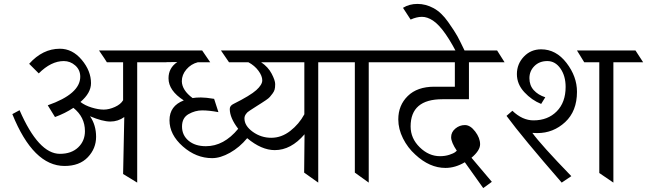

<svg xmlns="http://www.w3.org/2000/svg" viewBox="-20 -933 3306 981"><path d="M310 -85Q150 -85 43 -350L80 -370Q177 -147 286 -147Q345 -147 379.5 -180Q414 -213 414 -263Q414 -335 355 -382Q313 -354 261 -335L224 -395Q390 -453 390 -541Q390 -576 364.5 -598.5Q339 -621 306 -621Q241 -621 178 -558L129 -607Q198 -684 286 -684Q350 -684 397.5 -627.5Q445 -571 445 -508Q445 -458 391 -412Q414 -394 448.5 -383.5Q483 -373 510 -373Q537 -373 567 -386.5Q597 -400 609 -421V-615H526Q519 -627 486 -675H791L831 -615H681V0L609 -44L615 -335Q583 -312 543.5 -312Q504 -312 440 -339Q471 -294 471 -234Q471 -174 428.5 -129.5Q386 -85 310 -85Z M1535 -615H1314Q1350 -591 1368 -556.5Q1386 -522 1386 -503.5Q1386 -485 1383 -475Q1380 -465 1372.5 -455Q1365 -445 1359 -438Q1353 -431 1339 -421.5Q1325 -412 1317 -407Q1309 -402 1291 -390.5Q1273 -379 1268.5 -376Q1264 -373 1255.5 -367.5Q1247 -362 1244.5 -359.5Q1242 -357 1238 -352Q1229 -341 1229 -328Q1229 -290 1271.5 -259.5Q1314 -229 1366 -229Q1418 -229 1463 -264Q1508 -299 1535 -349ZM1606 -615V0L1534 -51L1536 -247Q1467 -166 1384 -166Q1316 -166 1243 -227Q1204 -180 1155 -152.5Q1106 -125 1064 -125Q982 -125 914 -185Q846 -245 846 -318.5Q846 -392 919 -420Q841 -470 841 -533Q841 -586 886 -616L782 -615H754L714 -675H1013L1054 -615H991Q956 -606 932.5 -578.5Q909 -551 909 -518Q910 -472 964 -432Q981 -435 1006.5 -435Q1032 -435 1074 -428L1096 -360Q1049 -369 1013 -369Q977 -369 943.5 -350Q910 -331 910 -286.5Q910 -242 943.5 -214Q977 -186 1032 -186Q1124 -186 1197 -275Q1154 -331 1154 -376Q1154 -393 1173 -402Q1259 -445 1289.5 -472.5Q1320 -500 1320 -522.5Q1320 -545 1300.5 -571.5Q1281 -598 1249 -615H1150L1109 -675H1720L1760 -615Z M1864 -615V0L1793 -51V-615H1678L1642 -675H1978L2014 -615Z M2376 -426H2240Q2078 -426 2078 -287Q2078 -226 2124.5 -180.5Q2171 -135 2228 -135Q2254 -135 2275.5 -142Q2297 -149 2306 -156L2314 -163Q2285 -206 2285 -232Q2285 -258 2306.5 -276Q2328 -294 2355.5 -294Q2383 -294 2408 -261Q2433 -228 2433 -196Q2433 -164 2389 -127L2493 -4L2449 28L2355 -104Q2306 -75 2256 -75Q2175 -75 2102 -143Q2063 -178 2039 -226Q2015 -274 2015 -323Q2015 -395 2063.5 -442.5Q2112 -490 2199 -490H2304V-615H1938L1900 -675H2520L2558 -615H2376Z M2039 -893Q2071 -913 2113 -913Q2155 -913 2195 -891.5Q2235 -870 2269.5 -821Q2304 -772 2317 -748Q2330 -724 2345 -692.5Q2360 -661 2362 -659Q2364 -655 2367 -647L2330 -630Q2253 -788 2192 -828Q2163 -847 2136 -847Q2109 -847 2078 -833Z M2706 -318Q2779 -318 2824.5 -364Q2870 -410 2870 -489Q2870 -545 2843.5 -583Q2817 -621 2776.5 -621Q2736 -621 2710.5 -595.5Q2685 -570 2685 -533.5Q2685 -497 2707 -472.5Q2729 -448 2766 -436L2745 -402Q2697 -421 2659 -462Q2621 -503 2621 -554.5Q2621 -606 2656.5 -643.5Q2692 -681 2745 -681Q2821 -681 2874.5 -611.5Q2928 -542 2928 -464Q2928 -365 2867.5 -309Q2807 -253 2725 -253Q2713 -253 2700 -254Q2744 -193 2899 -33L2850 0Q2649 -231 2568 -341L2598 -367Q2649 -318 2706 -318ZM3114 -615V0L3042 -49V-615H2965L2928 -675H3227L3266 -615Z"/></svg>

Font: Halant
Style: Regular
Weight: 400
Designer: Hitesh Malaviya (Devanagari), Satya Rajpurohit (Latin)
Foundry: Indian Type Foundry
Version: Version 1.101;PS 1.0;hotconv 1.0.78;makeotf.lib2.5.61930; tt